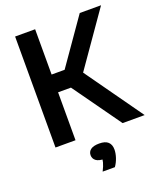

<svg xmlns="http://www.w3.org/2000/svg" viewBox="-174 -850 1015 1203"><g transform="rotate(-20 334.0 -248.5)"><path d="M520.5 0 251 -377.5 504 -740H646L382.5 -362.5L384.5 -398L667.5 0ZM73 0V-740H206.5V0ZM187.5 -319.5V-438H305.5V-319.5ZM299 243Q315 211.5 320.8 189Q326.5 166.5 326.5 143.5L350 172H339.5Q299.5 172 281.2 158Q263 144 263 121Q263 97.5 281.5 83.8Q300 70 338.5 70Q378.5 70 397.2 87.5Q416 105 416 137.5Q416 162.5 406.5 191.2Q397 220 380.5 243Z"/></g></svg>

Font: Encode Sans SC Condensed Thin SemiBold
Style: Regular
Weight: 600
Version: Version 3.002